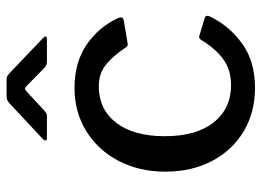

<svg xmlns="http://www.w3.org/2000/svg" viewBox="-126 -661 797 585"><g transform="rotate(-90 272.5 -368.5)"><path d="M510 -407Q512 -403 512 -398Q512 -392 503 -390L432 -378H429Q423 -378 419 -386Q391 -427 365 -446.5Q339 -466 302 -466Q232 -466 191 -413Q150 -360 150 -265Q150 -169 192 -116Q234 -63 306 -63Q351 -63 383.5 -86Q416 -109 444 -155Q447 -159 450 -160Q453 -161 458 -159L511 -143Q520 -140 515 -128Q487 -69 432.5 -29.5Q378 10 297 10Q223 10 165 -24.5Q107 -59 74.5 -121Q42 -183 42 -263Q42 -343 75 -406Q108 -469 166 -504.5Q224 -540 297 -540Q375 -540 429 -503Q483 -466 510 -407ZM307 -682Q298 -691 295 -691Q291 -691 282 -682L227 -631Q221 -626 218 -625Q215 -624 207 -624H145Q137 -624 137 -629Q137 -632 142 -637L247 -735Q253 -741 258.5 -744Q264 -747 274 -747H323Q330 -747 335 -743.5Q340 -740 344 -736L448 -637Q454 -631 454 -628Q454 -624 446 -624H379Q366 -624 359 -631Z"/></g></svg>

Font: Libre Franklin Medium
Style: Regular
Weight: 500
Designer: Pablo Impallari, Rodrigo Fuenzalida
Foundry: Impallari Type
Version: Version 1.002; ttfautohint (v1.5)